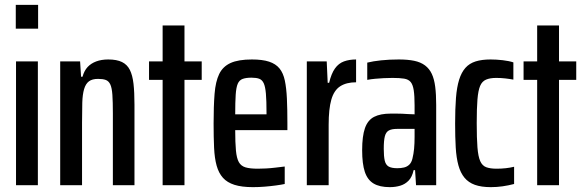

<svg xmlns="http://www.w3.org/2000/svg" viewBox="-20 -763 2410 791"><path d="M45 -645V-743H137V-645ZM46 0V-510H136V0Z M228 0V-510H310L314 -447H320Q327 -472 341 -487Q355 -502 376.5 -510Q398 -518 426 -518Q461 -518 482.5 -507.5Q504 -497 515 -475Q526 -453 530 -418Q534 -383 534 -332V0H445V-295Q445 -344 443 -372.5Q441 -401 434.5 -415Q428 -429 416 -433.5Q404 -438 384 -438Q360 -438 346.5 -428Q333 -418 326.5 -396Q320 -374 319 -340Q318 -306 318 -258V0Z M650 0V-434H594V-510H650V-658H740V-510H811V-434H740V0Z M1022 8Q976 8 946 -1.5Q916 -11 898.5 -30.5Q881 -50 872.5 -80.5Q864 -111 862 -154Q860 -197 860 -254Q860 -326 864 -376.5Q868 -427 883 -458Q898 -489 930 -503.5Q962 -518 1018 -518Q1061 -518 1088.5 -509Q1116 -500 1131.5 -481Q1147 -462 1153.5 -431Q1160 -400 1162 -356.5Q1164 -313 1164 -255V-227H949Q949 -175 952 -143Q955 -111 964 -95Q973 -79 991.5 -73.5Q1010 -68 1042 -68Q1057 -68 1076 -69Q1095 -70 1115.5 -72.5Q1136 -75 1153 -77V-5Q1139 -2 1117 1Q1095 4 1070.5 6Q1046 8 1022 8ZM1078 -271V-298Q1078 -348 1075.5 -377Q1073 -406 1066.5 -420Q1060 -434 1048 -438.5Q1036 -443 1016 -443Q994 -443 980 -438Q966 -433 959.5 -418Q953 -403 951 -372.5Q949 -342 949 -292H1098Z M1244 0V-510H1326L1330 -422H1336Q1345 -460 1360 -481Q1375 -502 1397 -510Q1419 -518 1447 -518V-424Q1407 -424 1381.5 -407.5Q1356 -391 1345 -352.5Q1334 -314 1334 -249V0Z M1586 8Q1544 8 1519 -7Q1494 -22 1483 -55Q1472 -88 1472 -144Q1472 -202 1483.5 -235Q1495 -268 1521 -281.5Q1547 -295 1590 -295Q1600 -295 1612 -295Q1624 -295 1636.5 -294.5Q1649 -294 1662 -293Q1675 -292 1688 -292V-329Q1688 -368 1684.5 -391Q1681 -414 1672 -425Q1663 -436 1645 -439Q1627 -442 1597 -442Q1578 -442 1560.5 -441Q1543 -440 1526 -438.5Q1509 -437 1493 -434V-505Q1517 -511 1550.5 -514.5Q1584 -518 1623 -518Q1660 -518 1686.5 -512.5Q1713 -507 1731 -493.5Q1749 -480 1759 -458.5Q1769 -437 1773 -405.5Q1777 -374 1777 -331V0H1694L1690 -62H1684Q1678 -34 1663.5 -19Q1649 -4 1629 2Q1609 8 1586 8ZM1617 -70Q1632 -70 1644.5 -73Q1657 -76 1666 -84.5Q1675 -93 1679 -109Q1684 -129 1686 -150.5Q1688 -172 1688 -199V-232H1616Q1594 -232 1582 -225.5Q1570 -219 1565.5 -201.5Q1561 -184 1561 -150Q1561 -119 1565 -101.5Q1569 -84 1581 -77Q1593 -70 1617 -70Z M2002 8Q1963 8 1936.5 -1.5Q1910 -11 1893.5 -31Q1877 -51 1868.5 -82Q1860 -113 1857.5 -155.5Q1855 -198 1855 -254Q1855 -315 1858.5 -359.5Q1862 -404 1871.5 -434.5Q1881 -465 1897.5 -483.5Q1914 -502 1939.5 -510Q1965 -518 2001 -518Q2025 -518 2051 -515Q2077 -512 2095 -506V-435Q2079 -438 2061 -440Q2043 -442 2024 -442Q1999 -442 1982.5 -435Q1966 -428 1958 -409Q1950 -390 1947 -353.5Q1944 -317 1944 -256Q1944 -193 1947 -155.5Q1950 -118 1958.5 -99Q1967 -80 1983.5 -74Q2000 -68 2026 -68Q2045 -68 2063.5 -70Q2082 -72 2098 -76V-5Q2075 1 2051 4.5Q2027 8 2002 8Z M2193 0V-434H2137V-510H2193V-658H2283V-510H2354V-434H2283V0Z"/></svg>

Font: Saira ExtraCondensed SemiBold
Style: Regular
Weight: 600
Width: 2
Designer: Hector Gatti with collaboration of the Omnibus-Type team
Foundry: Omnibus-Type
Version: Version 1.101